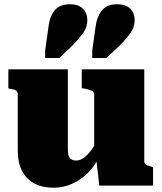

<svg xmlns="http://www.w3.org/2000/svg" viewBox="-20 -867 758 897"><path d="M297 -543V-168Q297 -152 300.5 -140.5Q304 -129 313 -123Q322 -117 336 -117Q354 -117 371.5 -129.5Q389 -142 408.5 -169Q428 -196 449 -238L445 -140Q426 -95 393 -61.5Q360 -28 318.5 -9Q277 10 231 10Q178 10 140.5 -10Q103 -30 83 -68.5Q63 -107 63 -162V-426Q63 -438 55.5 -443.5Q48 -449 29 -452L19 -454V-543ZM654 -543V-114Q654 -106 657.5 -101.5Q661 -97 668.5 -94.5Q676 -92 688 -88L695 -86V0H444L429 -129L420 -134V-426Q420 -438 406.5 -444Q393 -450 375 -453L362 -455V-543ZM206 -738Q211 -788 234.5 -817.5Q258 -847 306 -847Q348 -847 368 -826Q388 -805 388 -773Q388 -742 370.5 -716Q353 -690 318 -654L257 -596H191V-631ZM426 -738Q432 -788 455.5 -817.5Q479 -847 526 -847Q569 -847 589 -826Q609 -805 609 -773Q609 -742 591.5 -716Q574 -690 539 -654L477 -596H411V-631Z"/></svg>

Font: Roboto Serif 20pt Black
Style: Regular
Weight: 900
Version: Version 1.008